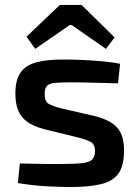

<svg xmlns="http://www.w3.org/2000/svg" viewBox="-20 -743 561 774"><path d="M245 -503Q279 -503 318.5 -501Q358 -499 396 -495.5Q434 -492 464 -486L456 -407Q408 -408 360.5 -409.5Q313 -411 267 -411Q226 -411 202.5 -409Q179 -407 169.5 -397Q160 -387 160 -363Q160 -334 176 -324.5Q192 -315 228 -306L362 -275Q423 -260 451.5 -229.5Q480 -199 480 -136Q480 -75 457.5 -43.5Q435 -12 386.5 -0.5Q338 11 263 11Q234 11 177 8.5Q120 6 52 -5L60 -84Q80 -84 107.5 -83Q135 -82 166.5 -82Q198 -82 231 -82Q284 -82 312.5 -85.5Q341 -89 352 -100.5Q363 -112 363 -134Q363 -162 344.5 -171.5Q326 -181 290 -190L159 -222Q114 -234 89 -252.5Q64 -271 53 -298.5Q42 -326 42 -366Q42 -420 62.5 -450Q83 -480 127.5 -492Q172 -504 245 -503ZM309 -723 442 -592 407 -546 269 -642H261L122 -546L87 -595L221 -723Z"/></svg>

Font: Exo 2 SemiBold
Style: Regular
Weight: 600
Designer: Natanael Gama
Foundry: Natanael Gama
Version: Version 2.010